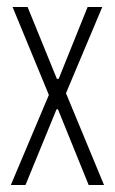

<svg xmlns="http://www.w3.org/2000/svg" viewBox="-20 -530 329 550"><path d="M11 0 120 -258 16 -510H59L143 -304H148L231 -510H273L169 -263L278 0H234L146 -217H142L53 0Z"/></svg>

Font: Saira Ultra Condensed ExLight
Style: Regular
Weight: 200
Width: 1
Designer: Hector Gatti with collaboration of the Omnibus-Type team
Foundry: Omnibus-Type
Version: Version 1.001; ttfautohint (v1.8)